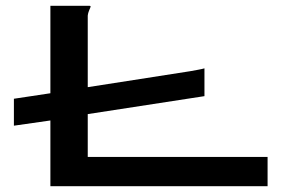

<svg xmlns="http://www.w3.org/2000/svg" viewBox="-20 -643 1040 663"><path d="M154 0H904V-101H283V-249L686 -311V-407C676 -404 658 -401 636 -397L283 -342V-589C285 -606 293 -616 293 -621C293 -622 291 -623 289 -623H154V-321L28 -302V-209L154 -227Z"/></svg>

Font: Inconsolata UltraExpanded
Style: Bold
Weight: 700
Width: 9
Monospace: yes
Designer: Raph Levien, Cyreal, Brenton Simpson
Foundry: Raph Levien, Cyreal, Google
Version: Version 3.100